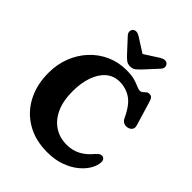

<svg xmlns="http://www.w3.org/2000/svg" viewBox="-262 -1081 1241 1241"><g transform="rotate(45 358.0 -460.5)"><path d="M685.5 -183Q685 -153 665.5 -118Q646 -83 608.5 -51.8Q571 -20.5 516.5 -0.5Q462 19.5 391.5 19.5Q283 19.5 202.8 -27.5Q122.5 -74.5 78.8 -157.8Q35 -241 35 -350Q35 -428.5 61.5 -495.8Q88 -563 134.8 -613Q181.5 -663 244 -691Q306.5 -719 378 -719Q427 -719 456.2 -710.5Q485.5 -702 503 -693.5Q520.5 -685 534 -685Q546 -685 554.5 -692.5Q563 -700 571.5 -707.5Q580 -715 591.5 -715Q609.5 -715 617 -705.2Q624.5 -695.5 631 -672.5L679.5 -510.5Q685 -491 674.2 -477.2Q663.5 -463.5 643.5 -460.5Q627.5 -458 612.8 -465Q598 -472 589 -492Q550.5 -574.5 504.2 -604.8Q458 -635 402 -635Q347.5 -635 309 -601.8Q270.5 -568.5 250 -509.8Q229.5 -451 229.5 -374.5Q229.5 -288 257.5 -227.2Q285.5 -166.5 334.5 -135Q383.5 -103.5 447 -103.5Q499.5 -103.5 541.8 -126Q584 -148.5 618.5 -191Q634.5 -209 645.8 -213.5Q657 -218 667 -214.5Q685.5 -208.5 685.5 -183ZM450 -795Q431.5 -775.5 416.8 -763.5Q402 -751.5 379 -751.5Q356 -751.5 341 -763.5Q326 -775.5 308 -795L228.5 -881Q215 -896 216 -910Q217 -924 225 -931.5Q246 -950 281 -928L379 -865.5L476.5 -928Q512 -950 532.5 -931.5Q540.5 -924 541.8 -910Q543 -896 529 -881Z"/></g></svg>

Font: Fraunces 9pt S100
Style: Bold
Weight: 700
Version: Version 1.000; ttfautohint (v1.8.3)